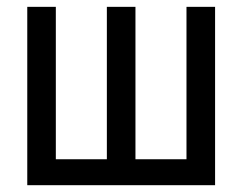

<svg xmlns="http://www.w3.org/2000/svg" viewBox="-20 -544 712 564"><path d="M377.9 -76.2H527.8V-523.9H611.8V0H60.1V-523.9H144V-76.2H293.9V-523.9H377.9Z"/></svg>

Font: Miedinger*
Style: Book
Weight: 400
Version: Version 001.000